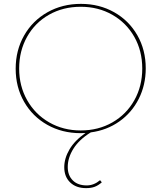

<svg xmlns="http://www.w3.org/2000/svg" viewBox="-20 -683 834 992"><path d="M330 180Q330 223 356 249Q382 275 428 275Q465 275 497 248L506 259Q488 275 469.5 282Q451 289 425 289Q373 289 342.5 259.5Q312 230 312 181Q312 135 339 89Q366 43 422 4Q413 5 396 5Q301 5 224.5 -38Q148 -81 104.5 -157Q61 -233 61 -328Q61 -423 104.5 -499.5Q148 -576 225 -619.5Q302 -663 398 -663Q493 -663 569.5 -620Q646 -577 689.5 -501Q733 -425 733 -330Q733 -244 697 -172.5Q661 -101 596.5 -55.5Q532 -10 449 1Q389 38 359.5 85Q330 132 330 180ZM397 -9Q488 -9 560.5 -50.5Q633 -92 674 -165Q715 -238 715 -329Q715 -420 674 -492.5Q633 -565 560.5 -606.5Q488 -648 397 -648Q306 -648 233.5 -607Q161 -566 120 -493Q79 -420 79 -329Q79 -238 120.5 -165Q162 -92 234.5 -50.5Q307 -9 397 -9Z"/></svg>

Font: Ysabeau Thin
Style: Regular
Weight: 200
Designer: Christian Thalmann (Catharsis Fonts)
Version: Version 0.003